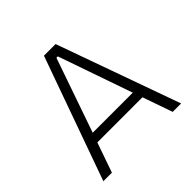

<svg xmlns="http://www.w3.org/2000/svg" viewBox="-169 -815 969 969"><g transform="rotate(-45 315.5 -330.0)"><path d="M38 0 274 -660H357L593 0H533L477 -160H155L99 0ZM311 -608 173 -211H459L321 -608Z"/></g></svg>

Font: Bricolage Grotesque 12pt ExtraLight
Style: Regular
Weight: 200
Designer: Mathieu Triay
Foundry: Atelier Triay
Version: Version 1.001; ttfautohint (v1.8.4.7-5d5b);gftools[0.9.33.de